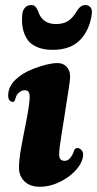

<svg xmlns="http://www.w3.org/2000/svg" viewBox="-20 -712 377 745"><path d="M184.6 -518.6Q148.9 -518.6 123.5 -529.5Q98.1 -540.5 85.2 -560.3Q72.3 -580.1 67.9 -604.7Q63.5 -629.4 66.9 -659.2Q68.8 -674.3 78.1 -683.3Q87.4 -692.4 101.1 -692.4Q111.8 -692.4 117.2 -686.5Q122.6 -680.7 127.9 -668.5Q143.6 -618.7 196.8 -618.7Q227.1 -618.7 245.4 -631.3Q263.7 -644 277.8 -668.5Q292.5 -692.4 310.5 -692.4Q324.2 -692.4 331.3 -683.3Q338.4 -674.3 336.4 -659.2Q328.6 -596.7 291.3 -557.6Q253.9 -518.6 184.6 -518.6ZM77.1 -217.3Q95.2 -306.2 95.2 -336.4Q95.2 -358.9 81.5 -361.3Q70.3 -363.3 61 -357.9Q46.4 -349.1 42.5 -337.4Q37.1 -320.8 36.1 -319.8Q32.2 -314.9 25.4 -317.4Q11.7 -321.3 11.7 -340.8Q11.7 -375.5 39.3 -402.1Q66.9 -428.7 108.4 -444.8Q167.5 -467.3 203.1 -467.3Q225.1 -467.3 238.5 -452.9Q252 -438.5 252 -416.5Q252 -406.7 250.5 -394.5Q249 -382.3 246.8 -368.7Q244.6 -355 239 -319.1Q233.4 -283.2 227.5 -244.6Q225.1 -229.5 219.7 -196.3Q214.4 -163.1 211.9 -143.8Q209.5 -124.5 209.5 -111.3Q209.5 -87.9 231.4 -87.9Q243.7 -87.9 253.4 -100.3Q263.2 -112.8 266.1 -124.5Q270 -137.7 279.8 -137.7Q288.6 -137.7 295.7 -130.1Q302.7 -122.6 302.7 -112.8Q302.7 -91.8 287.1 -68.1Q271.5 -44.4 241.7 -23.4Q188.5 12.7 134.3 12.7Q96.7 12.7 75.2 -8.1Q53.7 -28.8 53.7 -60.5Q53.7 -87.4 58.6 -118.4Q63.5 -149.4 77.1 -217.3Z"/></svg>

Font: Cooper*
Style: Bold Italic
Weight: 700
Italic angle: -7°
Designer: Owen Earl
Foundry: indestructible type*
Version: Version 0.001